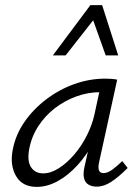

<svg xmlns="http://www.w3.org/2000/svg" viewBox="-20 -726 545 752"><path d="M124 6Q67 6 42.5 -37Q18 -80 30 -140Q41 -198 75.5 -248Q110 -298 160.5 -336.5Q211 -375 270.5 -396.5Q330 -418 393 -418Q408 -418 419 -417Q430 -416 439 -414L368 -90Q359 -48 385 -48Q401 -48 419 -61Q437 -74 459 -95L480 -68Q445 -33 416 -14Q387 5 359 5Q340 5 326.5 -3Q313 -11 309 -28.5Q305 -46 311 -73L349 -243L386 -277Q374 -221 347 -170Q320 -119 283.5 -79Q247 -39 206 -16.5Q165 6 124 6ZM149 -47Q179 -47 211 -67.5Q243 -88 271.5 -121.5Q300 -155 320.5 -196Q341 -237 350 -278L374 -389L407 -362Q400 -364 391 -364.5Q382 -365 373 -365Q324 -365 278 -348Q232 -331 194 -301.5Q156 -272 129.5 -231Q103 -190 94 -140Q86 -94 102 -70.5Q118 -47 149 -47ZM187 -509 334 -706H380L361 -667L237 -509ZM394 -509 338 -666 334 -706H380L443 -509Z"/></svg>

Font: Ysabeau Office
Style: Italic
Weight: 400
Italic angle: -12°
Designer: Christian Thalmann (Catharsis Fonts)
Version: Version 2.001;gftools[0.9.30]; featfreeze: tnum,lnum,ss02